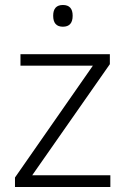

<svg xmlns="http://www.w3.org/2000/svg" viewBox="-20 -749 503 769"><path d="M422 0H40V-38L352 -486H62V-532H420V-492L109 -47H422ZM232 -729Q271 -729 271 -686Q271 -642 232 -642Q193 -642 193 -686Q193 -729 232 -729Z"/></svg>

Font: Noto Sans Myanmar Light
Style: Regular
Weight: 300
Designer: Monotype Design Team
Foundry: Monotype Imaging Inc.
Version: Version 2.107; ttfautohint (v1.8.4.7-5d5b)